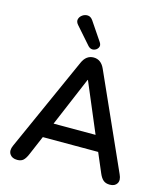

<svg xmlns="http://www.w3.org/2000/svg" viewBox="-136 -1054 1014 1166"><g transform="rotate(15 371.0 -471.0)"><path d="M323 -771 228 -879Q213 -896 217 -912.5Q221 -929 236.5 -940Q252 -951 270.5 -950Q289 -949 303 -929L382 -812Q394 -794 385 -778.5Q376 -763 357.5 -759Q339 -755 323 -771ZM82 8Q49 8 35 -14Q21 -36 36 -69L301 -661Q324 -713 371 -713Q418 -713 441 -661L706 -69Q722 -35 709 -13.5Q696 8 664 8Q638 8 623 -5Q608 -18 597 -44L545 -166H197L145 -44Q133 -16 119.5 -4Q106 8 82 8ZM370 -572 239 -262H503L372 -572Z"/></g></svg>

Font: Chiron GoRound TC M
Style: Regular
Weight: 500
Designer: Ryoko NISHIZUKA 西塚涼子 (kana, bopomofo & ideographs); Paul D. Hunt (Latin, Greek & Cyrillic); Sandoll Communications 산돌커뮤니
Foundry: Adobe
Version: Version 1.000;hotconv 1.1.1;makeotfexe 2.6.0